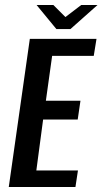

<svg xmlns="http://www.w3.org/2000/svg" viewBox="-20 -746 409 766"><path d="M15 0 99 -591H365L354 -523H188L163 -344H301L290 -269H152L125 -66H291L281 0ZM205 -630 126 -726H193L241 -678L304 -726H369L261 -630Z"/></svg>

Font: Alumni Sans SemiBold
Style: Italic
Weight: 600
Italic angle: -8°
Version: Version 1.016